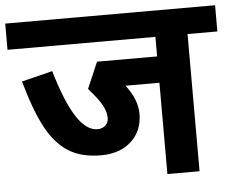

<svg xmlns="http://www.w3.org/2000/svg" viewBox="-70 -744 980 802"><g transform="rotate(-5 420.0 -342.5)"><path d="M734.9 -575.2V0H600.1V-382.8H458Q505.9 -320.8 505.9 -261.2Q505.9 -189.5 458 -145.8Q410.2 -102.1 331.1 -102.1Q249 -102.1 194.6 -136.5Q140.1 -170.9 101.6 -242.9Q63 -314.9 28.8 -438L158.2 -470.2Q196.3 -340.3 237.5 -276.1Q278.8 -211.9 326.2 -211.9Q344.2 -211.9 358.2 -223.4Q372.1 -234.9 372.1 -255.9Q372.1 -278.8 358.2 -306.4Q344.2 -334 300.8 -382.8L348.1 -493.2H600.1V-575.2H-20V-685.1H859.9V-575.2Z"/></g></svg>

Font: Sarala
Style: Bold
Weight: 700
Designer: Andres Torresi
Foundry: Huerta Tipografica
Version: Version 1.004;PS 001.003;hotconv 1.0.70;makeotf.lib2.5.58329